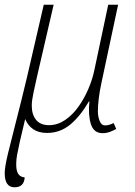

<svg xmlns="http://www.w3.org/2000/svg" viewBox="-35 -556 575 816"><path d="M27 240Q-15 240 -15 180Q-15 154 -1 96Q13 38 34.5 -45Q56 -128 80 -229L151 -536H193L122 -229Q114 -193 107 -160.5Q100 -128 100 -107Q100 -69 118.5 -46.5Q137 -24 173 -24Q209 -24 241 -45.5Q273 -67 298 -102Q323 -137 340.5 -178Q358 -219 366 -258L425 -536H467L397 -208Q388 -167 384.5 -136Q381 -105 381 -83Q381 -61 388.5 -42Q396 -23 411 -23Q428 -23 448 -33L459 -8Q447 -1 432 4.5Q417 10 401 10Q363 10 351 -29.5Q339 -69 345 -125H343Q304 -59 261.5 -25Q219 9 165 9Q129 9 106 -7Q83 -23 72 -50Q57 11 49 47Q41 83 37.5 103Q34 123 34 138Q33 165 41 180.5Q49 196 70 198Q67 240 27 240Z"/></svg>

Font: Noto Serif ExtraLight
Style: Italic
Weight: 200
Italic angle: -12°
Designer: Monotype Design Team
Foundry: Monotype Imaging Inc.
Version: Version 2.014; ttfautohint (v1.8.4.7-5d5b)